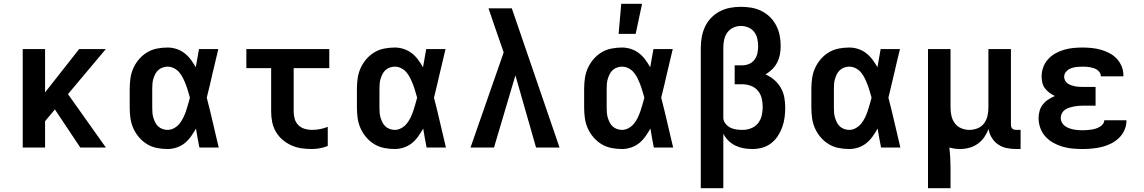

<svg xmlns="http://www.w3.org/2000/svg" viewBox="-20 -779 6040 1014"><path d="M404 0 270 -201 218 -139V0H100V-520H218V-291L398 -520H539L339 -282L539 0Z M865 8Q837 8 809 2.5Q781 -3 757 -17.5Q733 -32 714.5 -53.5Q696 -75 684.5 -100.5Q673 -126 669 -154Q665 -182 665 -210V-310Q665 -338 669 -366Q673 -394 684.5 -419.5Q696 -445 714.5 -466.5Q733 -488 757 -502.5Q781 -517 809 -522.5Q837 -528 865 -528Q889 -528 912 -520.5Q935 -513 954 -498.5Q973 -484 987.5 -464.5Q1002 -445 1014 -424Q1018 -448 1022.5 -472Q1027 -496 1031 -520H1133Q1117 -456 1102.5 -391.5Q1088 -327 1072 -263Q1089 -198 1104 -132Q1119 -66 1135 0H1033Q1028 -25 1023.5 -50Q1019 -75 1015 -100Q1003 -79 989 -59Q975 -39 956 -23.5Q937 -8 913 0Q889 8 865 8ZM865 -93Q883 -93 900 -102.5Q917 -112 928.5 -126.5Q940 -141 948 -157.5Q956 -174 962 -191.5Q968 -209 973 -227Q978 -245 983 -263Q978 -280 973 -297.5Q968 -315 961.5 -332Q955 -349 947 -365.5Q939 -382 927.5 -396Q916 -410 899.5 -418.5Q883 -427 865 -427Q852 -427 839 -422.5Q826 -418 816 -409Q806 -400 800 -388Q794 -376 790 -363Q786 -350 785 -336.5Q784 -323 784 -310V-210Q784 -197 785 -183.5Q786 -170 790 -157Q794 -144 800 -132Q806 -120 816 -111Q826 -102 839 -97.5Q852 -93 865 -93Z M1627 8Q1599 8 1571.5 4Q1544 0 1518.5 -11.5Q1493 -23 1472 -41Q1451 -59 1437 -83Q1423 -107 1417.5 -134.5Q1412 -162 1412 -189V-419H1281V-520H1719V-419H1531V-189Q1531 -170 1536.5 -151Q1542 -132 1555.5 -118.5Q1569 -105 1588 -99Q1607 -93 1627 -93Q1648 -93 1669.5 -97Q1691 -101 1711 -109V-8Q1691 0 1669.5 4Q1648 8 1627 8Z M2065 8Q2037 8 2009 2.5Q1981 -3 1957 -17.5Q1933 -32 1914.5 -53.5Q1896 -75 1884.5 -100.5Q1873 -126 1869 -154Q1865 -182 1865 -210V-310Q1865 -338 1869 -366Q1873 -394 1884.5 -419.5Q1896 -445 1914.5 -466.5Q1933 -488 1957 -502.5Q1981 -517 2009 -522.5Q2037 -528 2065 -528Q2089 -528 2112 -520.5Q2135 -513 2154 -498.5Q2173 -484 2187.5 -464.5Q2202 -445 2214 -424Q2218 -448 2222.5 -472Q2227 -496 2231 -520H2333Q2317 -456 2302.5 -391.5Q2288 -327 2272 -263Q2289 -198 2304 -132Q2319 -66 2335 0H2233Q2228 -25 2223.5 -50Q2219 -75 2215 -100Q2203 -79 2189 -59Q2175 -39 2156 -23.5Q2137 -8 2113 0Q2089 8 2065 8ZM2065 -93Q2083 -93 2100 -102.5Q2117 -112 2128.5 -126.5Q2140 -141 2148 -157.5Q2156 -174 2162 -191.5Q2168 -209 2173 -227Q2178 -245 2183 -263Q2178 -280 2173 -297.5Q2168 -315 2161.5 -332Q2155 -349 2147 -365.5Q2139 -382 2127.5 -396Q2116 -410 2099.5 -418.5Q2083 -427 2065 -427Q2052 -427 2039 -422.5Q2026 -418 2016 -409Q2006 -400 2000 -388Q1994 -376 1990 -363Q1986 -350 1985 -336.5Q1984 -323 1984 -310V-210Q1984 -197 1985 -183.5Q1986 -170 1990 -157Q1994 -144 2000 -132Q2006 -120 2016 -111Q2026 -102 2039 -97.5Q2052 -93 2065 -93Z M2589 0H2465L2640 -502L2618 -566Q2603 -609 2588.5 -651Q2574 -693 2560 -735H2683L2935 0H2811L2702 -381Z M3265 8Q3237 8 3209 2.5Q3181 -3 3157 -17.5Q3133 -32 3114.5 -53.5Q3096 -75 3084.5 -100.5Q3073 -126 3069 -154Q3065 -182 3065 -210V-310Q3065 -338 3069 -366Q3073 -394 3084.5 -419.5Q3096 -445 3114.5 -466.5Q3133 -488 3157 -502.5Q3181 -517 3209 -522.5Q3237 -528 3265 -528Q3289 -528 3312 -520.5Q3335 -513 3354 -498.5Q3373 -484 3387.5 -464.5Q3402 -445 3414 -424Q3418 -448 3422.5 -472Q3427 -496 3431 -520H3533Q3517 -456 3502.5 -391.5Q3488 -327 3472 -263Q3489 -198 3504 -132Q3519 -66 3535 0H3433Q3428 -25 3423.5 -50Q3419 -75 3415 -100Q3403 -79 3389 -59Q3375 -39 3356 -23.5Q3337 -8 3313 0Q3289 8 3265 8ZM3265 -93Q3283 -93 3300 -102.5Q3317 -112 3328.5 -126.5Q3340 -141 3348 -157.5Q3356 -174 3362 -191.5Q3368 -209 3373 -227Q3378 -245 3383 -263Q3378 -280 3373 -297.5Q3368 -315 3361.5 -332Q3355 -349 3347 -365.5Q3339 -382 3327.5 -396Q3316 -410 3299.5 -418.5Q3283 -427 3265 -427Q3252 -427 3239 -422.5Q3226 -418 3216 -409Q3206 -400 3200 -388Q3194 -376 3190 -363Q3186 -350 3185 -336.5Q3184 -323 3184 -310V-210Q3184 -197 3185 -183.5Q3186 -170 3190 -157Q3194 -144 3200 -132Q3206 -120 3216 -111Q3226 -102 3239 -97.5Q3252 -93 3265 -93ZM3247 -600 3261 -759H3371L3337 -600Z M3681 215V-525Q3681 -554 3686 -582.5Q3691 -611 3703 -637Q3715 -663 3735 -684Q3755 -705 3780.5 -718.5Q3806 -732 3834.5 -737.5Q3863 -743 3892 -743Q3920 -743 3947.5 -738.5Q3975 -734 4000.5 -721.5Q4026 -709 4046 -689.5Q4066 -670 4079 -645Q4092 -620 4097.5 -592.5Q4103 -565 4103 -537Q4103 -515 4099 -492.5Q4095 -470 4085 -450Q4075 -430 4059 -414Q4043 -398 4023 -386Q4048 -375 4069 -357Q4090 -339 4103.5 -315.5Q4117 -292 4122 -265Q4127 -238 4127 -211Q4127 -184 4123.5 -158Q4120 -132 4111 -107Q4102 -82 4087.5 -60Q4073 -38 4052 -22Q4031 -6 4005.5 1Q3980 8 3953 8Q3930 8 3907.5 4Q3885 0 3864 -10Q3843 -20 3826.5 -36.5Q3810 -53 3800 -73V215ZM3903 -93Q3926 -93 3948 -102Q3970 -111 3984 -129Q3998 -147 4003 -169.5Q4008 -192 4008 -215Q4008 -238 4002.5 -260.5Q3997 -283 3982 -300.5Q3967 -318 3945 -326Q3923 -334 3900 -334H3860V-434H3900Q3919 -434 3936.5 -441.5Q3954 -449 3965 -464Q3976 -479 3980 -497.5Q3984 -516 3984 -535Q3984 -555 3979.5 -575Q3975 -595 3962.5 -611Q3950 -627 3931 -634.5Q3912 -642 3892 -642Q3871 -642 3851.5 -632.5Q3832 -623 3820 -605.5Q3808 -588 3804 -567Q3800 -546 3800 -525V-154Q3802 -137 3813 -124Q3824 -111 3839 -104Q3854 -97 3870.5 -95Q3887 -93 3903 -93Z M4465 8Q4437 8 4409 2.5Q4381 -3 4357 -17.5Q4333 -32 4314.5 -53.5Q4296 -75 4284.5 -100.5Q4273 -126 4269 -154Q4265 -182 4265 -210V-310Q4265 -338 4269 -366Q4273 -394 4284.5 -419.5Q4296 -445 4314.5 -466.5Q4333 -488 4357 -502.5Q4381 -517 4409 -522.5Q4437 -528 4465 -528Q4489 -528 4512 -520.5Q4535 -513 4554 -498.5Q4573 -484 4587.5 -464.5Q4602 -445 4614 -424Q4618 -448 4622.5 -472Q4627 -496 4631 -520H4733Q4717 -456 4702.5 -391.5Q4688 -327 4672 -263Q4689 -198 4704 -132Q4719 -66 4735 0H4633Q4628 -25 4623.5 -50Q4619 -75 4615 -100Q4603 -79 4589 -59Q4575 -39 4556 -23.5Q4537 -8 4513 0Q4489 8 4465 8ZM4465 -93Q4483 -93 4500 -102.5Q4517 -112 4528.5 -126.5Q4540 -141 4548 -157.5Q4556 -174 4562 -191.5Q4568 -209 4573 -227Q4578 -245 4583 -263Q4578 -280 4573 -297.5Q4568 -315 4561.5 -332Q4555 -349 4547 -365.5Q4539 -382 4527.5 -396Q4516 -410 4499.5 -418.5Q4483 -427 4465 -427Q4452 -427 4439 -422.5Q4426 -418 4416 -409Q4406 -400 4400 -388Q4394 -376 4390 -363Q4386 -350 4385 -336.5Q4384 -323 4384 -310V-210Q4384 -197 4385 -183.5Q4386 -170 4390 -157Q4394 -144 4400 -132Q4406 -120 4416 -111Q4426 -102 4439 -97.5Q4452 -93 4465 -93Z M4881 215V-520H5000V-210Q5000 -188 5005 -166.5Q5010 -145 5023 -127.5Q5036 -110 5057 -101.5Q5078 -93 5100 -93Q5122 -93 5143 -101.5Q5164 -110 5177 -127.5Q5190 -145 5195 -166.5Q5200 -188 5200 -210V-520H5319V-120Q5319 -115 5320.5 -109.5Q5322 -104 5326 -100Q5330 -96 5335.5 -94.5Q5341 -93 5346 -93H5370V8H5346Q5321 8 5296.5 3Q5272 -2 5251.5 -16Q5231 -30 5217.5 -52Q5204 -74 5201 -98Q5192 -75 5178 -54.5Q5164 -34 5143.5 -19.5Q5123 -5 5099 1.5Q5075 8 5050 8Q5036 8 5021.5 6Q5007 4 4994 0Q4997 27 4998.5 54Q5000 81 5000 108V215Z M5697 8Q5670 8 5643.5 5.5Q5617 3 5591.5 -4.5Q5566 -12 5542.5 -25Q5519 -38 5501 -58Q5483 -78 5474 -103.5Q5465 -129 5465 -155Q5465 -175 5470.5 -194Q5476 -213 5488 -228Q5500 -243 5516.5 -253.5Q5533 -264 5551 -272Q5536 -279 5522.5 -289Q5509 -299 5499 -312Q5489 -325 5485 -341.5Q5481 -358 5481 -375Q5481 -400 5489.5 -423.5Q5498 -447 5514.5 -465.5Q5531 -484 5553 -496.5Q5575 -509 5599 -516Q5623 -523 5647.5 -525.5Q5672 -528 5697 -528Q5721 -528 5745.5 -525.5Q5770 -523 5793.5 -516.5Q5817 -510 5839 -498.5Q5861 -487 5877.5 -469.5Q5894 -452 5903.5 -429Q5913 -406 5913 -381V-376H5794V-377Q5794 -387 5788.5 -395.5Q5783 -404 5774.5 -410Q5766 -416 5756.5 -419Q5747 -422 5737 -424Q5727 -426 5717 -426.5Q5707 -427 5697 -427Q5682 -427 5666.5 -425.5Q5651 -424 5636.5 -418.5Q5622 -413 5611 -401Q5600 -389 5600 -374Q5600 -363 5605 -353.5Q5610 -344 5619 -338Q5628 -332 5638 -328.5Q5648 -325 5658 -323Q5668 -321 5678.5 -320.5Q5689 -320 5700 -320H5766V-221H5700Q5688 -221 5675.5 -220Q5663 -219 5650.5 -216.5Q5638 -214 5626 -210Q5614 -206 5604 -199Q5594 -192 5588 -180.5Q5582 -169 5582 -157Q5582 -144 5587.5 -133Q5593 -122 5603 -114.5Q5613 -107 5624.5 -102.5Q5636 -98 5648 -95.5Q5660 -93 5672.5 -92Q5685 -91 5697 -91Q5709 -91 5720.5 -92Q5732 -93 5743.5 -94.5Q5755 -96 5766 -99.5Q5777 -103 5787 -108.5Q5797 -114 5804.5 -123.5Q5812 -133 5812 -144H5929V-141Q5929 -115 5918 -91Q5907 -67 5888.5 -49.5Q5870 -32 5847 -20.5Q5824 -9 5799 -3Q5774 3 5748.5 5.5Q5723 8 5697 8Z"/></svg>

Font: Iosevka Extended
Style: Bold
Weight: 700
Width: 7
Monospace: yes
Designer: Belleve Invis
Foundry: Belleve Invis
Version: Version 32.5.0; ttfautohint (v1.8.4)